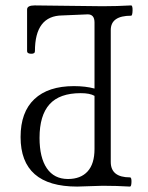

<svg xmlns="http://www.w3.org/2000/svg" viewBox="-20 -686 545 709"><path d="M265 3Q56 3 56 -180Q56 -272 107 -320Q158 -368 253 -368Q296 -368 329 -359V-603Q329 -633 304 -633L210 -629Q109 -628 109 -497Q109 -487 94.5 -487.5Q80 -488 80 -497V-651Q80 -666 108 -666Q150 -666 233.5 -664.5Q317 -663 359 -663Q412 -663 464 -666Q470 -666 469.5 -647Q469 -628 464 -628Q389 -628 389 -575V-88Q389 -31 460 -31Q466 -31 465.5 -14Q465 3 460 3Q410 0 359 0Q343 0 311.5 1.5Q280 3 265 3ZM231 -25Q278 -25 303.5 -53Q329 -81 329 -136V-332Q312 -342 278 -342Q200 -342 163 -301Q126 -260 126 -177Q126 -104 153 -64.5Q180 -25 231 -25Z"/></svg>

Font: Junicode Cond Light
Style: Regular
Weight: 300
Width: 3
Designer: Peter S. Baker
Version: Version 2.201